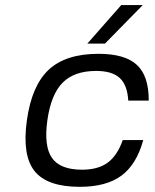

<svg xmlns="http://www.w3.org/2000/svg" viewBox="-20 -720 605 750"><path d="M459.5 -172.9H539.6Q513.2 -77.1 454.1 -33.7Q395 9.8 291.5 9.8Q164.1 9.8 115 -51.8Q65.9 -113.3 85 -250Q104 -386.2 170.7 -448Q237.3 -509.8 364.7 -509.8Q468.3 -509.8 514.9 -466.3Q561.5 -422.9 561 -327.1H481Q477.5 -387.7 447.8 -415.3Q418 -442.9 355.5 -442.9Q270 -442.9 224.6 -397Q179.2 -351.1 165 -250Q150.9 -148.9 183.1 -103Q215.3 -57.1 300.8 -57.1Q362.8 -57.1 400.4 -84.5Q438 -111.8 459.5 -172.9ZM321.3 -549.8 453.6 -700.2H537.6L390.1 -549.8Z"/></svg>

Font: Fivo Sans
Style: Italic
Weight: 400
Designer: Alexander Slobzheninov
Foundry: Alexander Slobzheninov
Version: 1.0